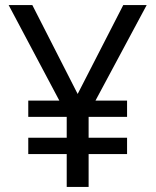

<svg xmlns="http://www.w3.org/2000/svg" viewBox="-20 -734 612 754"><path d="M285 -365 464 -714H556L355 -339H479V-275H328V-193H479V-129H328V0H242V-129H91V-193H242V-275H91V-339H213L14 -714H107Z"/></svg>

Font: Noto Sans Sharada
Style: Regular
Weight: 400
Designer: Monotype Design Team
Foundry: Monotype Imaging Inc.
Version: Version 2.006; ttfautohint (v1.8.4.7-5d5b)